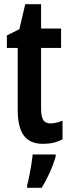

<svg xmlns="http://www.w3.org/2000/svg" viewBox="-20 -680 335 921"><path d="M223 -88Q236 -88 250 -91.5Q264 -95 280 -101V-12Q260 -1 237 4.5Q214 10 187 10Q123 10 94 -30Q65 -70 65 -152V-450H13V-510L73 -540L101 -660H177V-543H273V-450H177V-159Q177 -123 187 -105.5Q197 -88 223 -88ZM247 71Q236 109 218 149Q200 189 180 221H110V209Q115 191 120.5 164Q126 137 130.5 109Q135 81 137 61H247Z"/></svg>

Font: Noto Sans Khmer UI ExtraCondensed SemiBold
Style: Regular
Weight: 600
Width: 2
Designer: Danh Hong and the Monotype Design Team
Foundry: Monotype Imaging Inc.
Version: Version 2.002; ttfautohint (v1.8.4.7-5d5b)